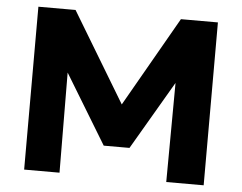

<svg xmlns="http://www.w3.org/2000/svg" viewBox="-50 -761 1037 822"><g transform="rotate(5 468.0 -350.0)"><path d="M82.4 0V-700H242.1L508.1 -258.5L442.1 -257.8L694.9 -700H853.9V0H693.1L696.1 -488L725.6 -477.2L523.6 -131.8H412.9L203.1 -477.2L231.4 -488L234.4 0Z"/></g></svg>

Font: Geologica-Sharp
Style: Regular
Weight: 100
Designer: Sindre Bremnes, Frode Helland
Foundry: Monokrom Skriftforlag AS
Version: Version 1.010;gftools[0.9.28]